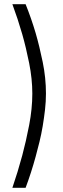

<svg xmlns="http://www.w3.org/2000/svg" viewBox="-20 -775 300 915"><path d="M39 120Q65 44 86 -34Q104 -101 119 -179Q134 -257 134 -329Q134 -399 119 -474Q104 -549 86 -612Q65 -685 39 -755H102Q129 -688 150 -617Q168 -555 183.5 -479.5Q199 -404 199 -329Q199 -291 194.5 -252Q190 -213 183.5 -174Q177 -135 168 -98.5Q159 -62 150 -29Q129 48 102 120Z"/></svg>

Font: Panefresco 250wt
Style: Regular
Weight: 300
Version: Version 1.000